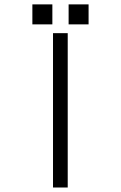

<svg xmlns="http://www.w3.org/2000/svg" viewBox="-20 -833 540 854"><path d="M215.8 1H281.2V-685.5H215.8ZM285.2 -724.6H374V-813.5H285.2ZM124 -724.6H212.9V-813.5H124Z"/></svg>

Font: DotumChe
Style: Regular
Weight: 400
Monospace: yes
Version: Version 2.21